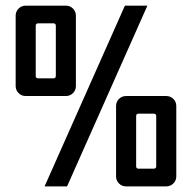

<svg xmlns="http://www.w3.org/2000/svg" viewBox="-20 -663 683 683"><path d="M170 -580H115.7Q107.1 -580 107.1 -571.4V-392.9Q107.1 -384.3 115.7 -384.3H169.3Q178.6 -384.3 178.6 -392.9V-571.4Q178.6 -580 170 -580ZM71.4 -642.9H214.3Q229.3 -642.9 239.6 -632.5Q250 -622.1 250 -607.1V-357.1Q250 -342.1 239.6 -331.8Q229.3 -321.4 214.3 -321.4H71.4Q56.4 -321.4 46.1 -331.8Q35.7 -342.1 35.7 -357.1V-607.1Q35.7 -622.1 46.1 -632.5Q56.4 -642.9 71.4 -642.9ZM424.3 -642.9H504.3L218.6 0H138.6ZM527.1 -258.6H472.9Q464.3 -258.6 464.3 -250V-71.4Q464.3 -62.9 472.9 -62.9H526.4Q535.7 -62.9 535.7 -71.4V-250Q535.7 -258.6 527.1 -258.6ZM428.6 -321.4H571.4Q586.4 -321.4 596.8 -311.1Q607.1 -300.7 607.1 -285.7V-35.7Q607.1 -20.7 596.8 -10.4Q586.4 0 571.4 0H428.6Q413.6 0 403.2 -10.4Q392.9 -20.7 392.9 -35.7V-285.7Q392.9 -300.7 403.2 -311.1Q413.6 -321.4 428.6 -321.4Z"/></svg>

Font: Aire Exterior
Style: Regular
Weight: 400
Width: 4
Designer: Jayvee Enaguas (HarvettFox96)
Version: 20190503.02